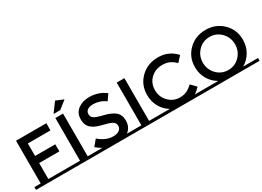

<svg xmlns="http://www.w3.org/2000/svg" viewBox="-23 -1727 3480 2553"><g transform="rotate(-30 1717.0 -451.0)"><path d="M604 -43V0H0V-43H97V-699H563L562 -589H215V-397H525V-288H215V-43Z M701 -43V-699H819V-43H916V0H604V-43ZM809 -757H707L813 -902L931 -853Z M1546 -43V0H916V-43H1044Q996 -68 956 -105L1030 -194Q1136 -102 1250 -102Q1307 -102 1340.5 -126.5Q1374 -151 1374 -191.5Q1374 -232 1342.5 -254.5Q1311 -277 1234 -295.5Q1157 -314 1117 -329.5Q1077 -345 1046 -370Q984 -417 984 -514Q984 -611 1054.5 -663.5Q1125 -716 1229 -716Q1296 -716 1362 -694Q1428 -672 1476 -632L1413 -543Q1382 -571 1329 -589Q1276 -607 1224.5 -607Q1173 -607 1140 -586Q1107 -565 1107 -522.5Q1107 -480 1140 -457.5Q1173 -435 1280.5 -409Q1388 -383 1442.5 -336Q1497 -289 1497 -204Q1497 -101 1421 -43Z M1643 -43V-699H1761V-43H1858V0H1546V-43Z M2594 -43V0H1858V-43H2080Q2001 -90 1955.5 -171Q1910 -252 1910 -354Q1910 -508 2016.5 -612Q2123 -716 2285.5 -716Q2448 -716 2557 -596L2482 -514Q2432 -562 2387.5 -581Q2343 -600 2283 -600Q2177 -600 2105 -531.5Q2033 -463 2033 -356.5Q2033 -250 2104.5 -178.5Q2176 -107 2274 -107Q2335 -107 2379 -127.5Q2423 -148 2471 -193L2547 -115Q2503 -67 2463 -43Z M3434 -43V0H2594V-43H2823Q2741 -90 2693.5 -172Q2646 -254 2646 -355Q2646 -509 2752 -612.5Q2858 -716 3014 -716Q3170 -716 3276 -612.5Q3382 -509 3382 -355Q3382 -255 3334.5 -172Q3287 -89 3205 -43ZM3189.5 -534Q3118 -608 3014 -608Q2910 -608 2838.5 -534Q2767 -460 2767 -354.5Q2767 -249 2838.5 -175Q2910 -101 3014 -101Q3118 -101 3189.5 -175Q3261 -249 3261 -354.5Q3261 -460 3189.5 -534Z"/></g></svg>

Font: Montserrat Subrayada
Style: Regular
Weight: 400
Designer: Julieta Ulanovsky
Foundry: Julieta Ulanovsky
Version: Version 2.001